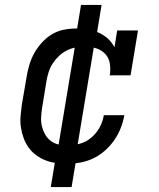

<svg xmlns="http://www.w3.org/2000/svg" viewBox="-20 -653 640 775"><path d="M252 8Q229 8 206.5 5Q184 2 163.5 -6Q143 -14 125.5 -27Q108 -40 95.5 -57.5Q83 -75 75.5 -95.5Q68 -116 64.5 -138.5Q61 -161 63 -184Q65 -207 68 -230L87 -340Q91 -365 98 -389.5Q105 -414 117.5 -437Q130 -460 148.5 -480.5Q167 -501 189.5 -514.5Q212 -528 237.5 -533Q263 -538 288 -538Q312 -538 335 -534Q358 -530 378.5 -521Q399 -512 415.5 -497Q432 -482 442 -462L453 -530H537L507 -349H423Q427 -372 423.5 -395.5Q420 -419 405 -435Q390 -451 368 -458Q346 -465 323 -465Q305 -465 286 -461.5Q267 -458 250 -449.5Q233 -441 218.5 -427.5Q204 -414 193.5 -398Q183 -382 177 -364Q171 -346 168 -328L150 -218Q147 -199 146 -180Q145 -161 149 -144Q153 -127 161.5 -111.5Q170 -96 184 -85Q198 -74 215.5 -70Q233 -66 252 -66Q277 -66 302.5 -73Q328 -80 348.5 -97.5Q369 -115 382 -138.5Q395 -162 399 -188H482Q477 -161 467 -135.5Q457 -110 441 -87Q425 -64 403.5 -45Q382 -26 357 -14Q332 -2 305 3Q278 8 252 8ZM185 102 209 -43 212 -42 287 -493H325L285 -499L307 -633H390L366 -487L363 -488L288 -37H250L291 -31L269 102Z"/></svg>

Font: Iosevka Slab Extended Oblique
Style: Regular
Weight: 400
Width: 7
Italic angle: -9°
Monospace: yes
Designer: Belleve Invis
Foundry: Belleve Invis
Version: Version 11.1.0; ttfautohint (v1.8.3)